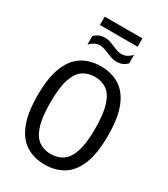

<svg xmlns="http://www.w3.org/2000/svg" viewBox="-250 -1163 1126 1285"><g transform="rotate(30 313.0 -520.5)"><path d="M312.5 9.5Q231 9.5 169.8 -28.2Q108.5 -66 74.8 -149.2Q41 -232.5 41 -370Q41 -507.5 74.8 -590.8Q108.5 -674 169.8 -711.8Q231 -749.5 312.5 -749.5Q394.5 -749.5 455.8 -711.8Q517 -674 550.8 -590.8Q584.5 -507.5 584.5 -370Q584.5 -232.5 550.8 -149.2Q517 -66 455.8 -28.2Q394.5 9.5 312.5 9.5ZM312.5 -72Q366 -72 405 -98.8Q444 -125.5 465.2 -190Q486.5 -254.5 486.5 -367.5Q486.5 -482.5 465.2 -548.2Q444 -614 405 -641Q366 -668 312.5 -668Q259.5 -668 220.5 -641.2Q181.5 -614.5 160.2 -550Q139 -485.5 139 -372.5Q139 -257.5 160.2 -191.8Q181.5 -126 220.5 -99Q259.5 -72 312.5 -72ZM384.5 -827.5Q362 -827.5 342.5 -834.2Q323 -841 305 -848.5Q288.5 -855.5 272.5 -861.2Q256.5 -867 240 -867Q215 -867 196.5 -857.8Q178 -848.5 160 -830V-894.5Q190.5 -928.5 240.5 -928.5Q263 -928.5 282.5 -921.8Q302 -915 320 -907Q336.5 -900 352.5 -894.2Q368.5 -888.5 385 -888.5Q410 -888.5 428.5 -897.8Q447 -907 465 -925.5V-861Q435 -827.5 384.5 -827.5ZM167 -985V-1049.5H458V-985Z"/></g></svg>

Font: Encode Sans Condensed Medium
Style: Regular
Weight: 500
Width: 3
Designer: Multiple Designers
Foundry: Impallari Type
Version: Version 3.000; ttfautohint (v1.8.3) -l 8 -r 50 -G 200 -x 14 